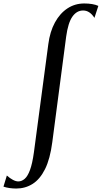

<svg xmlns="http://www.w3.org/2000/svg" viewBox="-143 -835 587 1107"><path d="M-49.5 252Q-69 252 -88.2 249.2Q-107.5 246.5 -123 241L-103.5 177Q-85.5 193 -68.5 202Q-51.5 211 -37.5 211Q-18 211 -0.8 196.2Q16.5 181.5 30 145Q43.5 108.5 52.5 43.5L135.5 -580Q145 -653 173.8 -705.5Q202.5 -758 245.8 -786.5Q289 -815 343 -815Q367 -815 388 -811.5Q409 -808 424 -801L401.5 -732Q388.5 -752.5 372.2 -763.5Q356 -774.5 336 -774.5Q299.5 -774.5 274.5 -739.2Q249.5 -704 238.5 -624L158.5 -15.5Q146 81 116.8 139.8Q87.5 198.5 45.2 225.2Q3 252 -49.5 252Z"/></svg>

Font: Merriweather 96pt
Style: Italic
Weight: 400
Italic angle: -7.8°
Version: Version 2.101